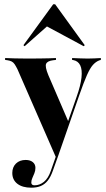

<svg xmlns="http://www.w3.org/2000/svg" viewBox="-20 -691 498 904"><path d="M245.2 54 62.1 -365.3Q54.8 -379.8 48.8 -388.7Q42.7 -397.6 34.7 -401.6Q26.6 -405.6 15.3 -407.3L4 -408.9V-417.7Q22.6 -416.9 49.6 -416.1Q76.6 -415.3 107.3 -415.3H104.8H113.7Q142.7 -415.3 167.3 -415.7Q191.9 -416.1 211.7 -416.5Q231.5 -416.9 243.5 -417.7V-408.9L229.8 -407.3Q203.2 -404 197.2 -390.7Q191.1 -377.4 207.3 -337.9L303.2 -115.3L296 -107.3L341.1 -236.3Q359.7 -288.7 363.7 -325.8Q367.7 -362.9 357.7 -383.5Q347.6 -404 325 -408.1L319.4 -408.9V-417.7Q341.9 -416.9 358.9 -416.1Q375.8 -415.3 392.7 -415.3Q410.5 -415.3 424.6 -416.1Q438.7 -416.9 454.8 -417.7V-408.9L446.8 -406.5Q430.6 -400 417.3 -385.1Q404 -370.2 389.1 -336.7Q374.2 -303.2 353.2 -242.7L250 54ZM127.4 192.7Q85.5 192.7 61.7 174.2Q37.9 155.6 37.9 123.4Q37.9 96 55.2 79Q72.6 62.1 100.8 62.1Q121.8 62.1 134.3 72.2Q146.8 82.3 146.8 99.2Q146.8 112.9 141.9 124.6Q137.1 136.3 132.3 147.2Q127.4 158.1 127.4 168.5Q127.4 181.5 142.7 181.5Q166.9 181.5 187.1 164.9Q207.3 148.4 219.4 112.9L247.6 32.3L256.5 35.5L228.2 114.5Q218.5 141.9 204.8 159.3Q191.1 176.6 172.2 184.7Q153.2 192.7 127.4 192.7ZM96 -473.4 90.3 -478.2 230.6 -671H239.5L379 -478.2L374.2 -473.4L182.3 -576.6L216.9 -580.6Z"/></svg>

Font: Playfair 144pt SemiCondensed ExtraBold
Style: Regular
Weight: 800
Width: 4
Designer: Claus Eggers Sørensen
Foundry: Claus Eggers Sørensen
Version: Version 2.203